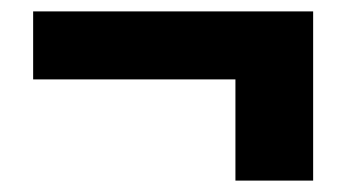

<svg xmlns="http://www.w3.org/2000/svg" viewBox="-20 -430 623 336"><path d="M392 -114V-309L409 -291H38V-410H528V-114Z"/></svg>

Font: Bitter Thin ExtraBold
Style: Regular
Weight: 800
Version: Version 3.020